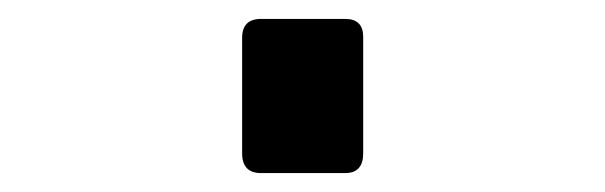

<svg xmlns="http://www.w3.org/2000/svg" viewBox="-20 -419 640 203"><path d="M364 -380V-257Q364 -236 345 -236H256Q236 -236 236 -257V-379Q236 -399 256 -399H345Q364 -399 364 -380Z"/></svg>

Font: RajdhaniMono
Style: Bold
Weight: 700
Monospace: yes
Designer: Satya Rajpurohit, Jyotish Sonowal
Foundry: Indian Type Foundry
Version: Version 1.201;PS 1.0;hotconv 1.0.78;makeotf.lib2.5.61930; tt